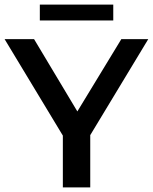

<svg xmlns="http://www.w3.org/2000/svg" viewBox="-27 -814 664 834"><path d="M365 -227V0H246V-225L-7 -644H121L309 -330L500 -644H617ZM146 -794H465V-725H146Z"/></svg>

Font: Montserrat Ace
Style: Bold
Weight: 600
Designer: Julieta Ulanovsky
Foundry: Julieta Ulanovsky
Version: Version 1